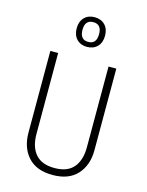

<svg xmlns="http://www.w3.org/2000/svg" viewBox="-138 -1025 858 1119"><g transform="rotate(15 291.0 -465.0)"><path d="M490 -192Q490 -101 439 -45Q388 11 291 11Q193 11 142.5 -45Q92 -101 92 -192V-684H139V-196Q139 -118 176.5 -74.5Q214 -31 291 -31Q369 -31 406 -75Q443 -119 443 -196V-684H490ZM377 -852Q377 -810 353.5 -786Q330 -762 291 -762Q253 -762 229.5 -786Q206 -810 206 -852Q206 -893 229.5 -917Q253 -941 291 -941Q330 -941 353.5 -917Q377 -893 377 -852ZM241 -852Q241 -792 291 -792Q341 -792 341 -852Q341 -911 291 -911Q241 -911 241 -852Z"/></g></svg>

Font: Fira Sans Condensed ExtraLight
Style: Regular
Weight: 275
Width: 3
Designer: Carrois Corporate & Edenspiekermann AG
Foundry: Carrois Corporate GbR & Edenspiekermann AG
Version: Version 4.203